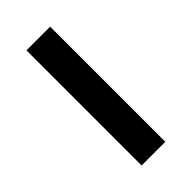

<svg xmlns="http://www.w3.org/2000/svg" viewBox="24 -139 532 532"><g transform="rotate(45 290.0 127.5)"><path d="M515.1 174V81.1H64V174Z"/></g></svg>

Font: Diatome Semibold
Style: Regular
Weight: 600
Designer: 15.100.17
Foundry: 15.100.17
Version: Version 1.005;Fontself Maker 3.5.8